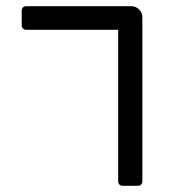

<svg xmlns="http://www.w3.org/2000/svg" viewBox="-20 -599 564 619"><path d="M361 -14V-503H64Q58 -503 54 -507Q50 -511 50 -517V-565Q50 -571 54 -575Q58 -579 64 -579H403Q418 -579 428.5 -568.5Q439 -558 439 -543V-14Q439 -8 435 -4Q431 0 425 0H375Q369 0 365 -4Q361 -8 361 -14Z"/></svg>

Font: Miriam Libre
Style: Regular
Weight: 400
Designer: Michal Sahar
Foundry: Hagilda
Version: Version 1.001